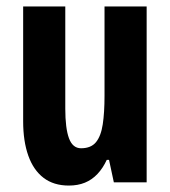

<svg xmlns="http://www.w3.org/2000/svg" viewBox="-20 -567 529 597"><path d="M436 -547V0H334L319 -70H312Q300 -44 283 -26Q266 -8 244 1Q222 10 194 10Q147 10 115.5 -14Q84 -38 68 -83Q52 -128 52 -190V-547H183V-229Q183 -168 194.5 -137Q206 -106 232 -106Q263 -106 278.5 -125Q294 -144 299.5 -180.5Q305 -217 305 -269V-547Z"/></svg>

Font: Noto Sans Display ExtraCondensed
Style: Regular
Weight: 400
Width: 2
Version: Version 2.003